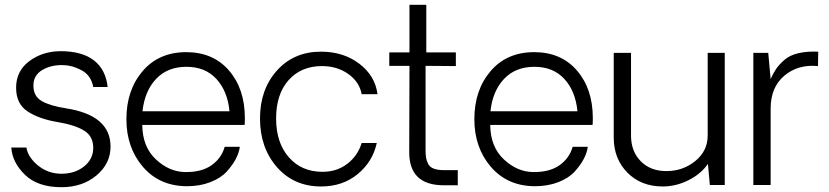

<svg xmlns="http://www.w3.org/2000/svg" viewBox="-20 -770 3450 799"><path d="M236 9Q137 9 84 -42.5Q31 -94 27 -156H90Q96 -116 138 -81.5Q180 -47 236 -47Q292 -47 330 -77.5Q368 -108 368 -155Q368 -203 330 -226.5Q292 -250 220 -262Q142 -275 94.5 -306.5Q47 -338 47 -405Q47 -475 102.5 -516Q158 -557 233 -557Q321 -557 370.5 -519Q420 -481 428 -408H368Q359 -456 320.5 -477Q282 -498 245 -499Q194 -501 156.5 -479Q119 -457 119 -414Q119 -369 154.5 -349Q190 -329 256 -319Q440 -290 440 -160Q440 -89 381.5 -40Q323 9 236 9Z M999 -278Q999 -260 998 -250H572Q573 -159 628.5 -107Q684 -55 750 -54Q819 -53 860.5 -82.5Q902 -112 915 -159H978Q975 -135 961.5 -109Q948 -83 923.5 -56Q899 -29 855.5 -12Q812 5 757 5Q643 4 574.5 -76Q506 -156 506 -274Q506 -395 573.5 -474Q641 -553 755 -553Q867 -553 933 -476.5Q999 -400 999 -278ZM756 -492Q677 -492 629.5 -441.5Q582 -391 573 -307H935Q927 -391 880.5 -441.5Q834 -492 756 -492Z M1316 6Q1203 6 1132.5 -74.5Q1062 -155 1062 -277Q1062 -398 1132.5 -476.5Q1203 -555 1316 -555Q1409 -555 1475 -505Q1541 -455 1551 -378H1485Q1476 -429 1429.5 -462Q1383 -495 1320 -495Q1233 -495 1181 -436.5Q1129 -378 1129 -277Q1129 -176 1182 -115.5Q1235 -55 1322 -55Q1382 -55 1425.5 -88.5Q1469 -122 1485 -175H1548Q1531 -97 1468.5 -45.5Q1406 6 1316 6Z M1827 1Q1683 1 1683 -136L1684 -496H1600V-552H1684V-750H1754V-552H1877V-495L1751 -496V-146Q1751 -126 1753 -114Q1755 -102 1761.5 -88.5Q1768 -75 1784.5 -68.5Q1801 -62 1827 -62H1885V1Z M2447 -278Q2447 -260 2446 -250H2020Q2021 -159 2076.5 -107Q2132 -55 2198 -54Q2267 -53 2308.5 -82.5Q2350 -112 2363 -159H2426Q2423 -135 2409.5 -109Q2396 -83 2371.5 -56Q2347 -29 2303.5 -12Q2260 5 2205 5Q2091 4 2022.5 -76Q1954 -156 1954 -274Q1954 -395 2021.5 -474Q2089 -553 2203 -553Q2315 -553 2381 -476.5Q2447 -400 2447 -278ZM2204 -492Q2125 -492 2077.5 -441.5Q2030 -391 2021 -307H2383Q2375 -391 2328.5 -441.5Q2282 -492 2204 -492Z M2996 -550V0H2934L2926 -88Q2897 -46 2845 -20Q2793 6 2738 6Q2648 6 2591 -51.5Q2534 -109 2534 -198V-550H2606V-206Q2606 -140 2646.5 -99Q2687 -58 2753 -58Q2822 -58 2873.5 -100Q2925 -142 2925 -206V-550Z M3385 -555 3384 -495Q3301 -503 3244 -455Q3187 -407 3187 -318V0H3115V-550H3177L3187 -441Q3198 -466 3210 -483.5Q3222 -501 3244 -520.5Q3266 -540 3302 -548.5Q3338 -557 3385 -555Z"/></svg>

Font: Oakes Grotesk Light
Style: Regular
Weight: 300
Designer: Samuel Oakes
Foundry: Samuel Oakes
Version: Version 1.000;PS 001.000;hotconv 1.0.88;makeotf.lib2.5.64775